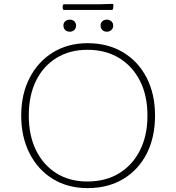

<svg xmlns="http://www.w3.org/2000/svg" viewBox="-20 -961 906 987"><path d="M430 6Q329 6 252 -41Q175 -88 132 -172.5Q89 -257 89 -367Q89 -477 132.5 -561Q176 -645 253 -692Q330 -739 430 -739Q534 -739 612 -692.5Q690 -646 733.5 -562Q777 -478 777 -367Q777 -255 734 -171Q691 -87 613 -40.5Q535 6 430 6ZM429 -28Q523 -28 592 -70Q661 -112 699.5 -188Q738 -264 738 -367Q738 -470 699.5 -545.5Q661 -621 592 -663Q523 -705 429 -705Q338 -705 270 -663Q202 -621 165 -545.5Q128 -470 128 -367Q128 -264 165.5 -188Q203 -112 270.5 -70Q338 -28 429 -28ZM339 -798Q324 -798 315 -807Q306 -816 306 -830Q306 -843 315 -851.5Q324 -860 339 -860Q353 -860 362 -851.5Q371 -843 371 -829Q371 -816 362 -807Q353 -798 339 -798ZM529 -798Q515 -798 506 -807Q497 -816 497 -830Q497 -843 506 -851.5Q515 -860 529 -860Q543 -860 552.5 -851.5Q562 -843 562 -829Q562 -816 552.5 -807Q543 -798 529 -798ZM303 -933Q304 -939 310 -939H488L557 -941Q563 -941 563 -935Q563 -930 562.5 -925.5Q562 -921 561 -916Q560 -910 554 -910H310Q304 -910 303 -916Q302 -920 302 -924.5Q302 -929 303 -933Z"/></svg>

Font: Hahmlet Thin
Style: Regular
Weight: 250
Version: Version 1.002